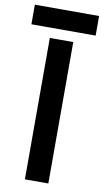

<svg xmlns="http://www.w3.org/2000/svg" viewBox="-111 -891 507 936"><g transform="rotate(10 142.0 -423.5)"><path d="M83 0V-700H199V0ZM-17 -750V-847H301V-750Z"/></g></svg>

Font: Figtree SemiBold
Style: Regular
Weight: 600
Designer: Erik Kennedy
Foundry: Erik Kennedy
Version: Version 2.001; ttfautohint (v1.8.4.7-5d5b);gftools[0.9.27]